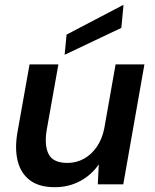

<svg xmlns="http://www.w3.org/2000/svg" viewBox="-20 -767 644 799"><path d="M208 12Q143 12 105 -16.5Q67 -45 54 -95.5Q41 -146 52 -213L103 -499H223L174 -224Q164 -160 183 -124.5Q202 -89 261 -89Q297 -89 328.5 -106Q360 -123 382.5 -155.5Q405 -188 414 -233L461 -499H581L493 0H387L391 -83Q361 -39 313.5 -13.5Q266 12 208 12ZM249 -539 257 -623 494 -747 485 -651Z"/></svg>

Font: DM Sans 20pt SemiBold
Style: Italic
Weight: 600
Italic angle: -10°
Version: Version 4.004;gftools[0.9.30]